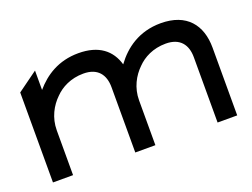

<svg xmlns="http://www.w3.org/2000/svg" viewBox="-76 -598 989 754"><g transform="rotate(-20 418.5 -221.5)"><path d="M33 0H117V-187C117 -240 141 -283 171 -312C197 -339 238 -361 291 -361C351 -361 377 -325 377 -273V0H461V-187C461 -240 485 -283 515 -312C541 -339 582 -361 635 -361C695 -361 721 -325 721 -273V0H803V-283C803 -378 752 -443 644 -443C552 -443 491 -396 452 -343L451 -342V-341C433 -404 385 -443 300 -443C216 -443 158 -404 117 -356V-437L33 -376Z"/></g></svg>

Font: Charger Pro
Style: BdExt
Weight: 700
Designer: Jasper
Foundry: Cannot Into Space Fonts
Version: Version 1.09